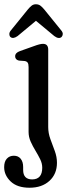

<svg xmlns="http://www.w3.org/2000/svg" viewBox="-58 -646 315 900"><path d="M168 -50.5Q168 -22 178.2 6Q188.5 34 198.8 61.8Q209 89.5 209 117Q209 169.5 173.8 201.8Q138.5 234 80.5 234Q23 234 -7.8 204.8Q-38.5 175.5 -38.5 137.5Q-38.5 111.5 -26 97.8Q-13.5 84 7 84Q27.5 84 39 98.2Q50.5 112.5 50.5 136.5V150.5Q50.5 195 93 195Q140 194.5 140 140Q140 120 130.2 100.2Q120.5 80.5 108 60Q95.5 39.5 85.8 17.8Q76 -4 76 -27.5V-331.5Q76 -346.5 71.5 -352.5Q67 -358.5 57.5 -360L30.5 -362Q13 -366.5 13 -382Q13 -398.5 35.5 -406.5L101.5 -430Q129.5 -440.5 143.5 -440.5Q168 -440.5 168 -413ZM24.5 -477Q3.5 -462 -9 -472.5Q-14 -477 -14.2 -485.8Q-14.5 -494.5 -7 -503.5L72 -601Q81.5 -612.5 90 -619.2Q98.5 -626 110 -626Q123 -626 131.8 -619.2Q140.5 -612.5 150 -601L229 -503.5Q237 -494 236.2 -485.8Q235.5 -477.5 230.5 -472.5Q217.5 -461.5 196.5 -477L110.5 -548.5Z"/></svg>

Font: Fraunces 144pt S100
Style: Regular
Weight: 400
Version: Version 1.000; ttfautohint (v1.8.3)